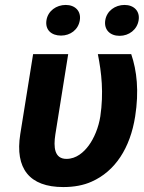

<svg xmlns="http://www.w3.org/2000/svg" viewBox="-20 -747 582 777"><path d="M62 -204C40 -65 99 10 236 10C279 10 318 3 351 -12C446 -54 507 -148 527 -276C543 -378 534 -461 511 -528H376C391 -453 400 -371 386 -276C379 -231 361 -188 339 -158C319 -131 289 -104 249 -104C200 -104 196 -151 204 -203L256 -528H114ZM168 -665C162 -626 188 -603 227 -603C265 -603 297 -627 303 -665C309 -702 284 -727 246 -727C208 -727 174 -703 168 -665ZM406 -665C400 -627 425 -602 464 -602C502 -602 535 -627 541 -665C547 -702 522 -727 484 -727C446 -727 412 -703 406 -665Z"/></svg>

Font: Asimov Pro
Style: BdObl
Weight: 700
Designer: Google
Version: Version 2.000980; 2014